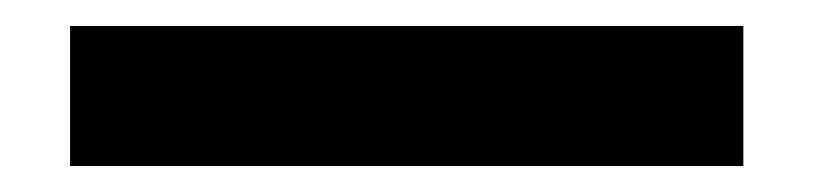

<svg xmlns="http://www.w3.org/2000/svg" viewBox="-20 61 627 148"><path d="M553 189H34V81H553Z"/></svg>

Font: IBM Plex Sans JP SemiBold
Style: Regular
Weight: 600
Designer: Mike Abbink; Paul van der Laan; Pieter van Rosmalen; Wujin Sim; Yejin Wi; Jinhee Kim; Boomi Park; Yona Kim; Kichan Ma
Foundry: Sandoll Inc.
Version: Version 1.001